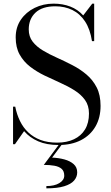

<svg xmlns="http://www.w3.org/2000/svg" viewBox="-20 -780 608 1052"><path d="M301.5 14.5Q235.5 14.5 189 -5.8Q142.5 -26 112 -61.5L62 10H51.5V-195.5H63.5Q72 -153 89.5 -117Q107 -81 135 -54.5Q163 -28 202 -13.2Q241 1.5 293 1.5Q346 1.5 385.2 -17Q424.5 -35.5 446 -71Q467.5 -106.5 467.5 -158Q467.5 -202 445.8 -232.2Q424 -262.5 388.2 -285Q352.5 -307.5 309.8 -326.5Q267 -345.5 224 -366.2Q181 -387 145.2 -414.5Q109.5 -442 87.8 -480.8Q66 -519.5 66 -575Q66 -630.5 94.2 -672Q122.5 -713.5 169.8 -736.8Q217 -760 273.5 -760Q323.5 -760 364.8 -744.2Q406 -728.5 436 -695.5L485.5 -760H496V-554.5H484Q474 -620 446.2 -662.2Q418.5 -704.5 376.8 -725Q335 -745.5 283 -745.5Q211.5 -745.5 174.5 -710.8Q137.5 -676 137.5 -619Q137.5 -579.5 158.8 -552Q180 -524.5 215 -503.5Q250 -482.5 292 -463.8Q334 -445 376.2 -423.2Q418.5 -401.5 453.5 -372Q488.5 -342.5 509.8 -301Q531 -259.5 531 -200Q531 -135 503 -86.8Q475 -38.5 423.5 -12Q372 14.5 301.5 14.5ZM234 252V239.5Q278.5 239.5 305.2 223.2Q332 207 332 182.5Q332 157.5 317.5 145Q303 132.5 277.8 128Q252.5 123.5 220 123.5L306.5 7H322.5L265.5 83.5Q301.5 85 332.8 93.5Q364 102 383.5 119.2Q403 136.5 403 164.5Q403 189.5 386 209.2Q369 229 331.8 240.5Q294.5 252 234 252Z"/></svg>

Font: Bodoni Moda 18pt
Style: Regular
Weight: 400
Designer: Owen Earl
Foundry: indestructible type
Version: Version 2.005